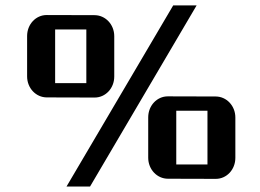

<svg xmlns="http://www.w3.org/2000/svg" viewBox="-20 -660 959 709"><path d="M225.6 28.8H312.5L706.1 -640.1H619.6ZM152.8 -300.3 329.6 -299.8C369.6 -299.8 401.9 -334 401.9 -377.4V-526.4C401.9 -569.8 369.1 -604 329.1 -604L152.3 -604.5C112.3 -604.5 80.1 -570.3 80.1 -526.9V-377.9C80.1 -334.5 112.8 -300.3 152.8 -300.3ZM183.6 -353V-551.3H298.8V-353ZM527.3 -77.6C527.3 -34.2 560.1 0 600.1 0L776.9 0.5C816.9 0.5 849.1 -33.7 849.1 -77.1V-226.1C849.1 -269.5 816.4 -303.7 776.4 -303.7L599.6 -304.2C559.6 -304.2 527.3 -270 527.3 -226.6ZM630.9 -52.7V-251H746.1V-52.7Z"/></svg>

Font: Atomic Age
Style: Regular
Weight: 400
Designer: James Grieshaber
Foundry: James Grieshaber
Version: Version 1.002